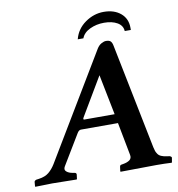

<svg xmlns="http://www.w3.org/2000/svg" viewBox="-88 -883 894 965"><g transform="rotate(-10 359.5 -401.0)"><path d="M315.9 -288.1H470.2L429.2 -494.1L314 -299.8Q307.1 -288.1 315.9 -288.1ZM632.8 -90.8Q635.7 -77.1 638.2 -70.6Q640.6 -64 646.5 -55.2Q652.3 -46.4 663.6 -41.5Q674.8 -36.6 691.9 -34.2L706.1 -32.2Q715.8 -28.3 715.8 -22.9L711.9 0L710 2Q672.9 0 633.8 0L450.2 2L448.2 0L451.2 -22.9Q452.6 -30.8 458 -32.2L469.2 -34.2Q490.2 -37.6 502.4 -46.6Q514.6 -55.7 511.2 -73.2L479 -241.2H290Q279.3 -241.2 271 -227.1L178.2 -73.2Q168.9 -57.6 180.2 -47.6Q191.4 -37.6 211.9 -34.2L223.1 -32.2Q230 -30.3 230 -22.9L227.1 0L225.1 2Q137.2 0 101.1 0L15.1 2L13.2 0L15.1 -22.9Q16.1 -28.8 24.9 -32.2L39.1 -34.2Q71.3 -38.6 90.3 -54.4Q109.4 -70.3 124 -94.2L443.8 -627Q453.6 -643.1 467 -650.6Q480.5 -658.2 491.2 -658.2Q507.8 -658.2 514.9 -650.9Q522 -643.6 524.9 -627ZM353 -690.9Q366.2 -742.2 410.2 -773.2Q454.1 -804.2 504.9 -804.2Q558.1 -804.2 591.1 -776.6Q624 -749 624 -702.1V-690.9H592.8Q591.3 -719.2 564.7 -734.6Q538.1 -750 497.1 -750Q458 -750 425 -734.4Q392.1 -718.8 381.8 -690.9Z"/></g></svg>

Font: Linux Libertine
Style: Bold Italic
Weight: 700
Italic angle: -11.5°
Designer: Philipp H. Poll
Foundry: Philipp H. Poll
Version: Version 4.0.5